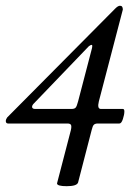

<svg xmlns="http://www.w3.org/2000/svg" viewBox="-40 -453 485 664"><path d="M190.9 190.9Q157.2 190.9 157.2 181.2L205.1 -2.9Q208 -15.6 205.6 -20.8Q203.1 -25.9 192.9 -25.9H-12.2Q-20 -25.9 -20 -35.2Q-20 -39.6 -15.1 -46.9L358.9 -423.8Q368.2 -433.1 375 -433.1Q384.8 -433.1 384.8 -419.9L301.8 -102.1Q295.4 -76.2 309.1 -76.2H384.8Q390.1 -76.2 390.1 -67.9Q390.1 -56.6 385 -41.3Q379.9 -25.9 373 -25.9H298.8Q289.1 -25.9 284.7 -21.7Q280.3 -17.6 276.9 -2.9L230 178.2Q225.6 190.9 190.9 190.9ZM82 -76.2H207Q217.3 -76.2 221.4 -80.6Q225.6 -85 230 -102.1L277.8 -285.2Q280.8 -297.9 276.9 -297.9Q273.4 -297.9 267.1 -293L78.1 -96.2Q70.3 -88.9 71 -82.5Q71.8 -76.2 82 -76.2Z"/></svg>

Font: Junicode SmCond
Style: Italic
Weight: 400
Width: 4
Italic angle: -11°
Designer: Peter S. Baker
Version: Version 2.206